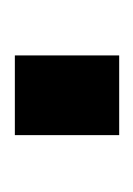

<svg xmlns="http://www.w3.org/2000/svg" viewBox="20 -204 184 265"><g transform="rotate(-90 112.5 -72.0)"><path d="M58 0V-144H168V0Z"/></g></svg>

Font: PTCRaleway
Style: Bold
Weight: 700
Designer: Matt McInerney, Pablo Impallari, Rodrigo Fuenzalida
Foundry: Matt McInerney, Pablo Impallari, Rodrigo Fuenzalida
Version: Version 3.000g; ttfautohint (v1.5) -l 8 -r 28 -G 28 -x 14 -D